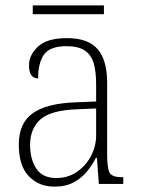

<svg xmlns="http://www.w3.org/2000/svg" viewBox="-20 -685 524 715"><path d="M182 10Q125 10 87.5 -28.5Q50 -67 50 -147Q50 -226 101.5 -263Q153 -300 262 -304L338 -307V-371Q338 -416 329.5 -447.5Q321 -479 297 -496Q273 -513 228 -513Q166 -513 144 -482Q122 -451 122 -393Q88 -393 88 -442Q88 -480 121.5 -511.5Q155 -543 230 -543Q308 -543 343.5 -502Q379 -461 379 -377V-109Q379 -56 389 -40.5Q399 -25 435 -25H439V0H348L341 -97H337Q324 -71 304 -46.5Q284 -22 254.5 -6Q225 10 182 10ZM190 -22Q233 -22 266.5 -45Q300 -68 319 -104.5Q338 -141 338 -181V-281L265 -278Q167 -274 129.5 -239.5Q92 -205 92 -145Q92 -93 115 -57.5Q138 -22 190 -22ZM102 -632V-665H367V-632Z"/></svg>

Font: Noto Serif Tamil SemiCondensed ExtraLight
Style: Italic
Weight: 200
Width: 4
Italic angle: -12°
Designer: Indian Type Foundry, Tom Grace, and the Monotype Design Team
Foundry: Monotype Imaging Inc.
Version: Version 2.003; ttfautohint (v1.8.4.7-5d5b)